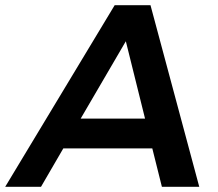

<svg xmlns="http://www.w3.org/2000/svg" viewBox="-74 -720 841 740"><path d="M694 0H550L513 -148H170L84 0H-54L368 -700H506ZM485 -263 411 -561 237 -263Z"/></svg>

Font: Argentum Sans Medium
Style: Italic
Weight: 500
Italic angle: -11°
Designer: Julieta Ulanovsky (font), Cristiano Sobral (main changes and remaster)
Foundry: Julieta Ulanovsky (font), Cristiano Sobral (main changes and remaster)
Version: Version 2.007;June 15, 2022;FontCreator 14.0.0.2814 64-bit; 